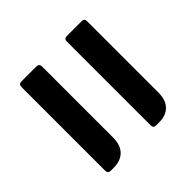

<svg xmlns="http://www.w3.org/2000/svg" viewBox="-59 -537 535 535"><g transform="rotate(45 209.0 -269.5)"><path d="M44 -319Q33 -319 33 -329V-389Q33 -399 44 -399H324Q354 -399 369.5 -384Q385 -369 385 -343V-329Q385 -319 374 -319ZM44 -140Q33 -140 33 -151V-210Q33 -221 44 -221H324Q354 -221 369.5 -205.5Q385 -190 385 -163V-151Q385 -140 374 -140Z"/></g></svg>

Font: Zain
Style: Bold
Weight: 700
Designer: Zain,Boutros
Foundry: Mobile Telecommunications Company (Zain), 2024
Version: Version 1.50; ttfautohint (v1.8.4)